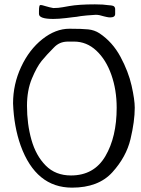

<svg xmlns="http://www.w3.org/2000/svg" viewBox="-20 -851 649 882"><path d="M297 -823Q342 -831 416 -831Q455 -831 480 -827Q500 -826 504.5 -821Q509 -816 509 -810.5Q509 -805 509 -802V-787Q509 -771 486 -771Q479 -771 470 -773Q461 -775 457 -776Q436 -783 420 -783Q398 -782 378 -780Q358 -778 351 -777Q330 -773 315 -772Q294 -770 283 -768Q249 -764 225 -764Q159 -764 159 -787V-800Q159 -816 161 -823Q162 -828 168 -828Q172 -828 190 -822.5Q208 -817 225 -814Q248 -814 269 -818Q290 -822 297 -823ZM599 -356Q599 -294 579.5 -212Q560 -130 496 -59.5Q432 11 311 11Q145 11 75 -182Q44 -269 40 -376Q40 -464 77 -543.5Q114 -623 174.5 -671Q235 -719 299 -719Q357 -719 385.5 -716Q414 -713 437 -698Q497 -658 533.5 -590Q570 -522 584.5 -457.5Q599 -393 599 -356ZM516 -356Q516 -438 491.5 -507.5Q467 -577 422.5 -618.5Q378 -660 320 -660Q315 -660 293.5 -660Q272 -660 256 -653Q240 -646 227 -632Q194 -599 171.5 -571.5Q149 -544 126.5 -490Q104 -436 104 -365Q104 -281 124.5 -208.5Q145 -136 190 -90.5Q235 -45 306 -45Q412 -45 464 -133.5Q516 -222 516 -356Z"/></svg>

Font: Barrio
Style: Regular
Weight: 400
Designer: Pablo Cosgaya & Sergio Jimenez
Foundry: Pablo Cosgaya & Sergio Jimenez
Version: Version 1.005